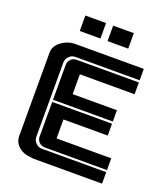

<svg xmlns="http://www.w3.org/2000/svg" viewBox="-135 -833 813 929"><g transform="rotate(20 271.0 -368.5)"><path d="M287.6 -736.8H394V-657.2H287.6ZM144.5 -736.8H251V-657.2H144.5ZM111.3 -4.4Q82 -10.7 62.5 -30.8Q43 -50.8 43 -79.1V-510.3Q43 -541.5 74.2 -566.4Q107.9 -590.8 146.5 -590.8H498.5V-532.2H167.5Q148.9 -532.2 135.5 -518.6Q122.1 -504.9 122.1 -486.3V-104.5Q122.1 -85.9 135.5 -72.5Q148.9 -59.1 168 -59.1H498.5V0H144.5ZM444.8 -228H216.8V-130.4H498.5V-69.8H177.7Q160.6 -69.8 148.7 -81.8Q136.7 -93.8 136.7 -110.8V-289.1H444.8ZM136.7 -479.5Q136.7 -497.1 148.4 -509Q160.2 -521 177.2 -521H498.5V-460.4H216.8V-358.4H444.8V-300.3H136.7Z"/></g></svg>

Font: Ebtekar Inline 2
Style: Inline-2
Weight: 500
Designer: Arman Khorramak
Foundry: Arman Khorramak
Version: Version 2.000